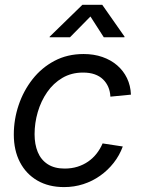

<svg xmlns="http://www.w3.org/2000/svg" viewBox="-20 -762 584 794"><path d="M245.1 11.7Q181.2 11.7 134.5 -15.4Q87.9 -42.5 62.5 -91.3Q37.1 -140.1 37.1 -205.6Q37.1 -268.1 57.1 -327.4Q77.1 -386.7 114.7 -434.6Q152.3 -482.4 205.6 -510.5Q258.8 -538.6 325.7 -538.6Q368.2 -538.6 403.3 -526.4Q438.5 -514.2 464.4 -491.9Q490.2 -469.7 505.1 -439Q520 -408.2 521.5 -370.6L436.5 -362.3Q435.5 -384.3 427.7 -402.3Q419.9 -420.4 406 -433.8Q392.1 -447.3 371.6 -454.6Q351.1 -461.9 323.2 -461.9Q275.4 -461.9 238 -439.9Q200.7 -418 175 -380.9Q149.4 -343.8 136.2 -298.6Q123 -253.4 123 -207Q123 -165 136.2 -133.1Q149.4 -101.1 177.2 -83Q205.1 -64.9 247.1 -64.9Q275.9 -64.9 300.3 -72.5Q324.7 -80.1 344.7 -94Q364.7 -107.9 379.6 -127Q394.5 -146 404.3 -168.9L487.8 -156.2Q474.1 -119.1 450 -88.4Q425.8 -57.6 394 -35.2Q362.3 -12.7 324.5 -0.5Q286.6 11.7 245.1 11.7ZM269.5 -607.9H185.1L185.5 -610.4L320.8 -742.2H402.8L495.1 -610.4L494.6 -607.9H409.2L354 -693.8Z"/></svg>

Font: Inter 24pt
Style: Italic
Weight: 400
Italic angle: -9.3988°
Designer: Rasmus Andersson
Foundry: rsms
Version: Version 4.001;git-66647c0bb